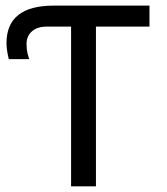

<svg xmlns="http://www.w3.org/2000/svg" viewBox="-20 -658 590 678"><path d="M507.8 -638.2V-564H318.8V0H231V-564H145Q111.3 -564 92.5 -547.1Q73.7 -530.3 73.7 -502.4Q73.7 -483.9 77.1 -470Q80.6 -456.1 83 -449.2H11.2Q8.8 -457.5 5.9 -473.6Q2.9 -489.7 2.9 -505.4Q2.9 -638.2 169.9 -638.2Z"/></svg>

Font: Code New Roman
Style: Regular
Weight: 400
Monospace: yes
Designer: Sam Radian
Foundry: Code New Roman
Version: Version 2.00 November 29, 2014